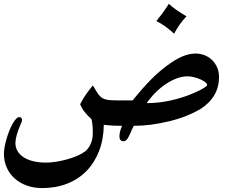

<svg xmlns="http://www.w3.org/2000/svg" viewBox="-20 -668 1195 979"><path d="M930.7 -585Q892.1 -543.5 867.7 -496.1Q844.7 -517.6 822.5 -533.4Q800.3 -549.3 777.3 -560.5Q791.5 -577.6 807.6 -599.6Q823.7 -621.6 840.8 -648.4Q858.9 -631.8 881.3 -616.2Q903.8 -600.6 930.7 -585ZM728 -142.1Q814 -142.1 903.8 -169.9Q926.3 -176.8 949.7 -186Q973.1 -195.3 992.4 -204.8Q1011.7 -214.4 1023.9 -222.4Q1036.1 -230.5 1036.1 -234.9Q1036.1 -241.7 1025.9 -249.5Q1015.6 -257.3 1000.5 -263.9Q985.4 -270.5 968.3 -274.7Q951.2 -278.8 937 -278.8Q886.2 -278.8 828.1 -241.2Q771 -203.6 728 -142.1ZM509.3 -32.2Q508.3 42 485.4 101.6Q462.4 161.1 421.4 203.4Q380.4 245.6 322.8 268.3Q265.1 291 195.3 291Q152.3 291 116.5 278.1Q80.6 265.1 54.7 241.9Q28.8 218.8 14.4 186.5Q0 154.3 0 115.7Q0 100.1 3.7 80.3Q7.3 60.5 13.4 39.8Q19.5 19 27.3 -1Q35.2 -21 43.9 -36.4Q52.7 -51.8 61.5 -61.3Q70.3 -70.8 78.1 -70.8Q92.3 -70.8 92.3 -54.7Q92.3 -52.2 90.8 -47.4Q89.4 -42.5 85.4 -34.7Q58.6 27.3 58.6 61Q58.6 84.5 69.8 103Q81.1 121.6 101.6 134.5Q122.1 147.5 150.9 154.3Q179.7 161.1 214.4 161.1Q239.3 161.1 267.6 156.5Q295.9 151.9 323 144.3Q350.1 136.7 373.8 126.5Q397.5 116.2 413.6 104.5Q432.1 89.4 442.6 65.4Q453.1 41.5 453.1 10.7Q453.1 -10.7 451.7 -28.1Q450.2 -45.4 446.3 -61Q427.7 -76.7 412.6 -95.7Q397.5 -114.7 388.7 -136.7Q402.3 -163.6 418.5 -186.8Q434.6 -210 453.6 -232.4L462.4 -217.8Q473.6 -197.8 482.9 -185.5Q492.2 -173.3 504.2 -166.7Q516.1 -160.2 533 -158.2Q549.8 -156.2 575.7 -156.2H656.7Q702.6 -213.9 744.4 -256.8Q786.1 -299.8 828.6 -331.1Q871.6 -363.8 908 -379.4Q944.3 -395 976.1 -395Q1002 -395 1024.2 -386Q1046.4 -377 1062.5 -360.8Q1078.6 -344.7 1087.6 -323Q1096.7 -301.3 1096.7 -275.4Q1096.7 -223.1 1072.5 -182.4Q1048.3 -141.6 1001 -111.3Q970.2 -93.3 930.7 -77.4Q891.1 -61.5 843.3 -49.8Q797.4 -38.6 751.7 -32.5Q706.1 -26.4 662.1 -26.4Q658.7 -19.5 654.1 -10.5Q649.4 -1.5 647.9 4.4L636.7 27.8Q624.5 52.2 610.4 52.2Q588.9 52.2 588.9 26.9Q588.9 15.6 592.5 1.5Q596.2 -12.7 602.5 -26.4Q551.8 -26.4 515.1 -30.8Z"/></svg>

Font: XB Niloofar
Style: Bold
Weight: 700
Designer: Behnam
Foundry: Irmug
Version: Version 7.201 2008